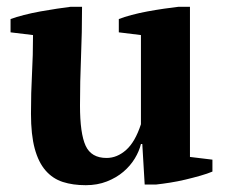

<svg xmlns="http://www.w3.org/2000/svg" viewBox="-20 -532 662 564"><path d="M71 -198Q71 -261 74 -315Q77 -369 77 -429L11 -437V-476Q27 -482 50.5 -488Q74 -494 99 -498.5Q124 -503 147.5 -506.5Q171 -510 187 -512H221Q221 -437 218 -364.5Q215 -292 215 -222Q215 -140 231.5 -104Q248 -68 293 -68Q324 -68 350.5 -91.5Q377 -115 394 -167V-429L329 -437V-476Q344 -482 366.5 -488Q389 -494 413.5 -498.5Q438 -503 462 -506.5Q486 -510 504 -512H538V-71L604 -63V-28Q590 -22 569 -16Q548 -10 525 -4.5Q502 1 479.5 4.5Q457 8 439 10H405L398 -109H394Q389 -88 376 -66.5Q363 -45 342.5 -27.5Q322 -10 294 1Q266 12 232 12Q194 12 164.5 2.5Q135 -7 114 -31Q93 -55 82 -95.5Q71 -136 71 -198Z"/></svg>

Font: PTSerif
Style: Bold
Weight: 700
Designer: A.Korolkova, O.Umpeleva, V.Yefimov
Foundry: ParaType Ltd
Version: Version 1.000W OFL; ttfautohint (v1.2) -l 8 -r 50 -G 200 -x 